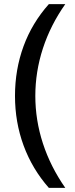

<svg xmlns="http://www.w3.org/2000/svg" viewBox="-20 -765 363 935"><path d="M53 -298Q53 -426 94.5 -539.5Q136 -653 218 -745H298Q226 -643 189 -529.5Q152 -416 152 -298Q152 -180 189 -66.5Q226 47 298 150H218Q137 58 95 -56Q53 -170 53 -298Z"/></svg>

Font: Eudoxus Sans Medium
Style: Regular
Weight: 500
Designer: Stijn de Vries
Foundry: tokotype
Version: Version 2.005